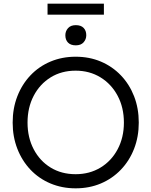

<svg xmlns="http://www.w3.org/2000/svg" viewBox="-20 -1016 825 1046"><path d="M392 10Q318 10 255 -16.5Q192 -43 146 -91.5Q100 -140 74.5 -205.5Q49 -271 49 -348Q49 -426 74.5 -491.5Q100 -557 146 -605.5Q192 -654 255 -680.5Q318 -707 392 -707Q467 -707 529.5 -680.5Q592 -654 638.5 -605.5Q685 -557 710.5 -491.5Q736 -426 736 -348Q736 -271 710.5 -205.5Q685 -140 638.5 -91.5Q592 -43 529.5 -16.5Q467 10 392 10ZM392 -67Q468 -67 527.5 -103Q587 -139 621 -203Q655 -267 655 -348Q655 -430 621 -494Q587 -558 527.5 -594.5Q468 -631 392 -631Q315 -631 256 -594.5Q197 -558 163.5 -494Q130 -430 130 -348Q130 -267 163.5 -203Q197 -139 256 -103Q315 -67 392 -67ZM393 -769Q365 -769 350.5 -784Q336 -799 336 -824Q336 -846 350.5 -862.5Q365 -879 393 -879Q421 -879 435.5 -864Q450 -849 450 -824Q450 -802 435.5 -785.5Q421 -769 393 -769ZM239 -936V-996H546V-936Z"/></svg>

Font: Lexend Light
Style: Regular
Weight: 300
Designer: Bonnie Shaver-Troup, Thomas Jockin
Foundry: Lexend
Version: Version 1.007; ttfautohint (v1.8.3)